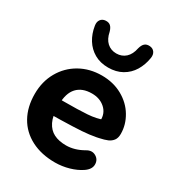

<svg xmlns="http://www.w3.org/2000/svg" viewBox="-182 -869 911 992"><g transform="rotate(30 273.5 -373.0)"><path d="M29 -244.8Q29 -318.8 62.2 -377Q95.4 -435.2 153.1 -467.8Q210.9 -500.4 282.9 -500.4Q351.7 -500.4 405.4 -470.4Q459 -440.4 488.3 -391Q517.6 -341.7 517.6 -287.5Q517.6 -262.8 506.7 -248.4Q495.7 -234 478.1 -226.5Q460.5 -219 431.8 -213L417.8 -210Q380.4 -202.8 335.2 -199.8Q290 -196.8 212.8 -195Q180.5 -194.8 144.7 -194L148.2 -285.5H178.9Q265.9 -285.5 318.3 -289.2Q370.7 -292.8 408.5 -308.4L391.9 -295.2Q394.1 -338.7 363.2 -366.5Q332.2 -394.2 284.9 -394.2Q226.9 -394.2 196 -360.5Q165.2 -326.8 165.2 -260.6L165.2 -247.3Q165.2 -192.4 181.9 -158.5Q198.7 -124.6 228.7 -109.6Q258.6 -94.6 301.2 -94.6Q326.6 -94.6 352.3 -102Q377.9 -109.4 403.9 -124.4Q431.9 -141.1 456.5 -127.1Q481 -113.1 481.2 -84.2Q481.4 -55.3 448.9 -33.2Q419.3 -13 378.9 -1.4Q338.4 10.2 296.7 10.4Q214.9 10.6 154.2 -20.8Q93.5 -52.2 61.2 -109.7Q29 -167.2 29 -244.8ZM122 -704.3Q118.2 -726.4 128.3 -740.3Q138.4 -754.3 157.5 -755.5Q176.1 -756.7 187 -746.9Q197.9 -737.2 203.8 -715.6Q211.4 -676.5 234 -656.1Q256.5 -635.8 288.9 -635.8Q321.2 -635.8 343.8 -656.1Q366.3 -676.5 374 -715.6Q379.8 -737.2 390.7 -746.9Q401.6 -756.7 420.3 -755.5Q439.3 -754.3 449.5 -740.3Q459.6 -726.4 455.8 -704.3Q449 -661.4 428 -626.6Q406.9 -591.8 371.5 -571.7Q336.1 -551.6 288.9 -551.6Q241.6 -551.6 206.6 -571.7Q171.6 -591.8 150.2 -626.2Q128.8 -660.6 122 -704.3Z"/></g></svg>

Font: SN Pro Thin
Style: Regular
Weight: 200
Designer: Tobias Whetton
Foundry: Supernotes
Version: Version 1.003;Glyphs 3.3 (3324)